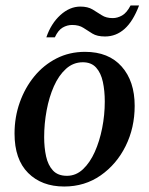

<svg xmlns="http://www.w3.org/2000/svg" viewBox="-20 -669 542 700"><path d="M214 11Q132 11 82.5 -38.5Q33 -88 33 -182Q33 -242 52 -295.5Q71 -349 105 -390.5Q139 -432 186 -456Q233 -480 290 -480Q376 -480 423.5 -426.5Q471 -373 471 -283Q471 -203 438 -136.5Q405 -70 347 -29.5Q289 11 214 11ZM224 -28Q257 -28 282.5 -52Q308 -76 325.5 -115Q343 -154 352.5 -202Q362 -250 362 -299Q362 -338 355 -370.5Q348 -403 330.5 -422.5Q313 -442 282 -442Q247 -442 220.5 -418Q194 -394 176.5 -354.5Q159 -315 150 -266.5Q141 -218 141 -169Q141 -131 148 -99Q155 -67 173 -47.5Q191 -28 224 -28ZM180 -533H149Q166 -583 200 -614Q234 -645 273 -645Q300 -645 317.5 -634.5Q335 -624 351 -613.5Q367 -603 391 -603Q408 -603 425 -612.5Q442 -622 456 -649H487Q465 -591 434 -563.5Q403 -536 363 -536Q334 -536 317 -546.5Q300 -557 284 -567.5Q268 -578 243 -578Q225 -578 208.5 -568.5Q192 -559 180 -533Z"/></svg>

Font: STIX Two Text Medium
Style: Italic
Weight: 500
Italic angle: -12°
Designer: Ross Mills, John Hudson & Paul Hanslow, Tiro Typeworks Ltd; with prior portions MicroPress Inc. and Coen Hoffman, Elsevi
Foundry: Tiro Typeworks Ltd
Version: Version 2.13 b171